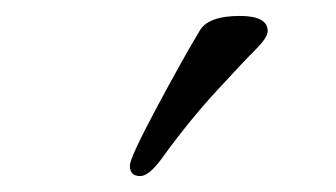

<svg xmlns="http://www.w3.org/2000/svg" viewBox="-20 -670 422 241"><path d="M281 -650Q316 -650 316 -631Q316 -623 301 -608Q286 -593 251.5 -555.5Q217 -518 183 -471Q167 -449 156 -449Q143 -449 143 -462Q143 -472 177 -535.5Q211 -599 231 -632Q242 -650 281 -650Z"/></svg>

Font: EB Garamond SC 12
Style: Regular
Weight: 400
Version: Version 0.016 ; ttfautohint (v0.97) -l 8 -r 50 -G 200 -x 0 -